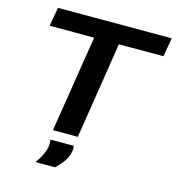

<svg xmlns="http://www.w3.org/2000/svg" viewBox="-129 -809 1030 1125"><g transform="rotate(15 386.5 -246.5)"><path d="M753 -586H483L391 0H240L333 -586H63L83 -700H773ZM240 57H381Q384 68 383 79Q380 117 358.5 149Q337 181 308 207H189Q211 178 226 146.5Q241 115 242 84Q243 69 240 57Z"/></g></svg>

Font: Georama Extended SemiBold
Style: Italic
Weight: 600
Width: 7
Italic angle: -9°
Designer: Jean-Baptiste Levee
Foundry: Production Type
Version: Version 1.000